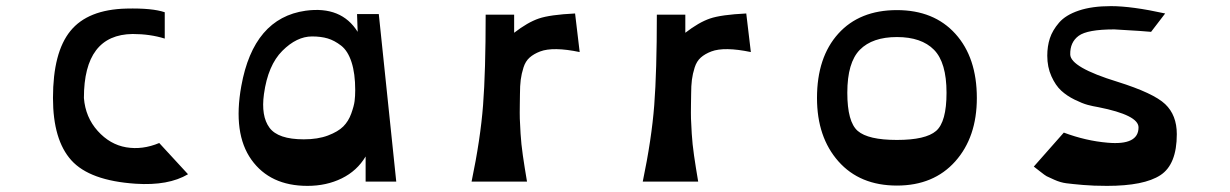

<svg xmlns="http://www.w3.org/2000/svg" viewBox="-20 -593 4016 627"><path d="M518 -553V-467Q470 -482 413 -482Q254 -480 254 -273Q259 -210 299 -165.5Q339 -121 392 -112Q445 -103 500 -126L594 -24Q530 14 423 7Q273 -3 213 -69.5Q153 -136 153 -273Q153 -422 210 -492Q267 -562 393 -565Q477 -567 518 -553Z M984 14Q862 14 801 -71.5Q740 -157 768 -312Q808 -534 978 -558Q1095 -574 1148 -489L1146 -547H1217L1274 0H1174V-82Q1146 -35 1096 -10.5Q1046 14 984 14ZM972 -138Q1018 -138 1051 -150.5Q1084 -163 1101 -180Q1118 -197 1127 -222Q1136 -247 1138 -263Q1140 -279 1140 -299Q1140 -353 1128 -390Q1116 -427 1094 -444Q1072 -461 1050 -467.5Q1028 -474 999 -474Q949 -474 902 -427Q855 -380 842 -286Q832 -214 860 -176Q888 -138 972 -138Z M1858 -549 1873 -423Q1830 -432 1797.5 -432.5Q1765 -433 1744 -425Q1723 -417 1709.5 -405Q1696 -393 1689.5 -372.5Q1683 -352 1680.5 -332.5Q1678 -313 1678 -286Q1678 -283 1677.5 -252Q1677 -221 1677.5 -205.5Q1678 -190 1680 -156.5Q1682 -123 1687.5 -85Q1693 -47 1701 0H1520Q1549 -139 1557.5 -249.5Q1566 -360 1566 -545H1659V-486Q1703 -520 1739.5 -532.5Q1776 -545 1858 -549Z M2417 -549 2432 -423Q2389 -432 2356.5 -432.5Q2324 -433 2303 -425Q2282 -417 2268.5 -405Q2255 -393 2248.5 -372.5Q2242 -352 2239.5 -332.5Q2237 -313 2237 -286Q2237 -283 2236.5 -252Q2236 -221 2236.5 -205.5Q2237 -190 2239 -156.5Q2241 -123 2246.5 -85Q2252 -47 2260 0H2079Q2108 -139 2116.5 -249.5Q2125 -360 2125 -545H2218V-486Q2262 -520 2298.5 -532.5Q2335 -545 2417 -549Z M2909 13Q2788 13 2718 -66Q2648 -145 2648 -273Q2648 -406 2717.5 -483Q2787 -560 2909 -560Q3030 -560 3100 -482.5Q3170 -405 3170 -273Q3170 -145 3099.5 -66Q3029 13 2909 13ZM3071 -290Q3071 -389 3030 -430.5Q2989 -472 2909 -472Q2829 -472 2788 -430.5Q2747 -389 2747 -290Q2747 -195 2781 -165.5Q2815 -136 2909 -136Q3003 -136 3037 -165.5Q3071 -195 3071 -290Z M3785 -549 3739 -489Q3723 -491 3619 -497Q3531 -497 3502.5 -476Q3474 -455 3475 -415Q3476 -373 3629 -326Q3747 -289 3785 -253Q3823 -217 3823 -155Q3823 -56 3769.5 -21Q3716 14 3595 14Q3551 14 3516.5 11Q3482 8 3462.5 5.5Q3443 3 3423 -6Q3403 -15 3398 -17.5Q3393 -20 3376 -33.5Q3359 -47 3356 -49L3454 -160Q3526 -133 3597 -127Q3698 -118 3698 -177Q3698 -217 3567 -243Q3549 -246 3532 -250.5Q3515 -255 3489.5 -267.5Q3464 -280 3445.5 -297Q3427 -314 3413.5 -344Q3400 -374 3400 -411Q3400 -442 3408.5 -468Q3417 -494 3438.5 -519Q3460 -544 3503 -558.5Q3546 -573 3608 -573Q3676 -573 3785 -549Z"/></svg>

Font: OpenDyslexic
Style: Regular
Weight: 400
Designer: Abbie Gonzalez
Version: Version 0.920;hotconv 1.0.109;makeotfexe 2.5.65596